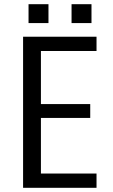

<svg xmlns="http://www.w3.org/2000/svg" viewBox="-20 -895 540 915"><path d="M410 -333H175V-68H440V0H90V-720H440V-652H175V-399H410ZM116 -785V-875H211V-785ZM321 -785V-875H416V-785Z"/></svg>

Font: Carrois Gothic SC
Style: Regular
Weight: 400
Designer: Ralph du Carrois
Foundry: Ralph du Carrois
Version: Version 1.001